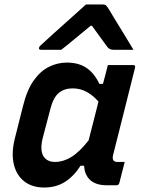

<svg xmlns="http://www.w3.org/2000/svg" viewBox="-20 -826 640 856"><path d="M278 -547Q331 -547 366 -523Q401 -499 423 -452H439Q444 -470 449 -489.5Q454 -509 461 -536H574Q585 -536 582 -524Q558 -427 532 -324.5Q506 -222 484 -134Q477 -104 504 -104H536Q530 -81 524 -57Q518 -33 512 -10Q509 0 499 0H457Q408 0 382.5 -23Q357 -46 355 -87H339Q309 -40 269.5 -15Q230 10 177 10Q123 10 88 -17.5Q53 -45 41.5 -94Q30 -143 46 -208L82 -351Q100 -425 130.5 -467.5Q161 -510 199 -528.5Q237 -547 278 -547ZM181 -120Q197 -104 225 -104Q262 -104 298 -126Q334 -148 375 -200Q386 -243 397 -286Q408 -329 419 -373Q396 -400 367 -416Q338 -432 304 -432Q267 -432 242.5 -412Q218 -392 205 -342L170 -209Q155 -146 181 -120ZM363 -806H440Q448 -806 452.5 -802Q457 -798 466 -784Q471 -775 483.5 -754.5Q496 -734 512.5 -707Q529 -680 545.5 -653Q562 -626 575 -604H487Q469 -604 460 -615Q453 -625 435 -649Q417 -673 390 -711H384Q340 -675 309.5 -649.5Q279 -624 253 -604H163Q152 -604 154 -613Q155 -618 159.5 -622Q164 -626 180 -641Q195 -655 220 -677.5Q245 -700 273 -725Q301 -750 325.5 -772Q350 -794 363 -806Z"/></svg>

Font: Recursive Sn Lnr St SmB
Style: Italic
Weight: 600
Italic angle: -15°
Version: Version 1.079;hotconv 1.0.112;makeotfexe 2.5.65598; ttfautoh